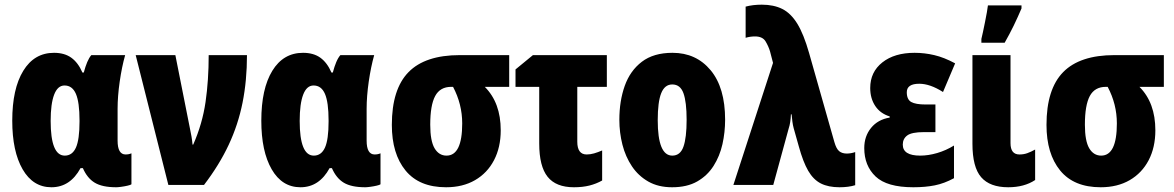

<svg xmlns="http://www.w3.org/2000/svg" viewBox="-20 -788 5000 818"><path d="M199.2 9.8Q120.6 9.8 76.4 -66.7Q32.2 -143.1 32.2 -273.9Q32.2 -409.7 79.1 -486.3Q126 -563 210 -563Q254.9 -563 283.9 -542Q313 -521 331.1 -479H336.9Q343.8 -504.9 351.6 -523.4Q359.4 -542 369.1 -553.2H513.2Q499 -502.9 490 -440.4Q481 -377.9 481 -324.2V-189Q481 -129.9 515.1 -129.9Q528.8 -129.9 540 -134.8V-2.9Q536.6 0 523.9 2.9Q511.2 5.9 497.1 7.8Q482.9 9.8 475.1 9.8Q416 9.8 383.8 -9.5Q351.6 -28.8 333 -71.8H323.2Q278.8 9.8 199.2 9.8ZM255.9 -125Q288.1 -125 303.5 -159.2Q318.8 -193.4 318.8 -270V-274.9Q318.8 -352.1 303.5 -387.9Q288.1 -423.8 254.9 -423.8Q225.6 -423.8 210.7 -384.8Q195.8 -345.7 195.8 -272.9Q195.8 -125 255.9 -125Z M558.1 -553.2H727.1L789.1 -241.2Q793 -223.6 795.9 -206.3Q798.8 -189 800.3 -171.9H803.2Q842.3 -260.7 855.7 -353.3Q869.1 -445.8 869.1 -553.2H1032.2Q1032.2 -444.8 1013.4 -350.8Q994.6 -256.8 954.3 -170.9Q914.1 -85 849.1 0H697.3Z M1260.3 9.8Q1181.6 9.8 1137.5 -66.7Q1093.3 -143.1 1093.3 -273.9Q1093.3 -409.7 1140.1 -486.3Q1187 -563 1271 -563Q1315.9 -563 1345 -542Q1374 -521 1392.1 -479H1397.9Q1404.8 -504.9 1412.6 -523.4Q1420.4 -542 1430.2 -553.2H1574.2Q1560.1 -502.9 1551 -440.4Q1542 -377.9 1542 -324.2V-189Q1542 -129.9 1576.2 -129.9Q1589.8 -129.9 1601.1 -134.8V-2.9Q1597.7 0 1585 2.9Q1572.3 5.9 1558.1 7.8Q1543.9 9.8 1536.1 9.8Q1477.1 9.8 1444.8 -9.5Q1412.6 -28.8 1394 -71.8H1384.3Q1339.8 9.8 1260.3 9.8ZM1316.9 -125Q1349.1 -125 1364.5 -159.2Q1379.9 -193.4 1379.9 -270V-274.9Q1379.9 -352.1 1364.5 -387.9Q1349.1 -423.8 1315.9 -423.8Q1286.6 -423.8 1271.7 -384.8Q1256.8 -345.7 1256.8 -272.9Q1256.8 -125 1316.9 -125Z M2113.3 -232.9Q2113.3 -160.2 2084.7 -105.5Q2056.2 -50.8 2003.9 -20.5Q1951.7 9.8 1880.4 9.8Q1766.1 9.8 1707.8 -61.5Q1649.4 -132.8 1649.4 -255.9Q1649.4 -408.2 1720.5 -480.7Q1791.5 -553.2 1939 -553.2H2149.4V-418H2045.4Q2113.3 -350.1 2113.3 -232.9ZM1813 -256.8Q1813 -187.5 1831.5 -156.2Q1850.1 -125 1882.3 -125Q1949.2 -125 1949.2 -262.2Q1949.2 -344.2 1910.2 -418H1902.3Q1855 -418 1834 -378.9Q1813 -339.8 1813 -256.8Z M2565.4 -553.2V-418H2439.5V-184.1Q2439.5 -129.9 2479.5 -129.9Q2494.6 -129.9 2511 -134.5Q2527.3 -139.2 2545.4 -147V-19Q2520.5 -4.9 2491.5 2.4Q2462.4 9.8 2425.3 9.8Q2348.6 9.8 2313 -34.9Q2277.3 -79.6 2277.3 -176.8V-418H2176.3V-492.2L2250.5 -553.2Z M3069.3 -277.8Q3069.3 -224.6 3057.9 -173.6Q3046.4 -122.6 3020 -81.1Q2993.7 -39.6 2950.4 -14.9Q2907.2 9.8 2843.3 9.8Q2784.7 9.8 2742.2 -14.4Q2699.7 -38.6 2672.4 -79.3Q2645 -120.1 2631.8 -171.6Q2618.7 -223.1 2618.7 -277.8Q2618.7 -357.4 2641.6 -422.1Q2664.6 -486.8 2714.6 -524.9Q2764.6 -563 2845.2 -563Q2945.8 -563 3007.6 -488.8Q3069.3 -414.6 3069.3 -277.8ZM2782.2 -275.9Q2782.2 -125 2844.2 -125Q2878.4 -125 2891.8 -163.1Q2905.3 -201.2 2905.3 -277.8Q2905.3 -353.5 2891.8 -390.9Q2878.4 -428.2 2844.2 -428.2Q2812 -428.2 2797.1 -391.1Q2782.2 -354 2782.2 -275.9Z M3104.5 0 3273.4 -520 3260.7 -568.8Q3254.4 -590.3 3241.7 -611.6Q3229 -632.8 3196.8 -632.8Q3175.8 -632.8 3156.7 -627V-759.8Q3187.5 -768.1 3225.6 -768.1Q3276.4 -768.1 3313 -749.8Q3349.6 -731.4 3377 -686.8Q3404.3 -642.1 3426.8 -563L3534.7 -183.1Q3543 -153.8 3555.4 -143.8Q3567.9 -133.8 3587.4 -133.8Q3605.5 -133.8 3623.5 -140.1V1Q3595.2 9.8 3556.6 9.8Q3509.3 9.8 3477.3 -6.3Q3445.3 -22.5 3423.3 -60.3Q3401.4 -98.1 3383.3 -164.1L3361.3 -242.2Q3357.9 -254.9 3356 -269.3Q3354 -283.7 3352.5 -300.8H3349.6Q3348.1 -263.7 3340.3 -241.2L3274.4 0Z M3965.3 -342.8V-225.1H3915.5Q3864.3 -225.1 3845.2 -210.9Q3826.2 -196.8 3826.2 -171.9Q3826.2 -125 3900.4 -125Q3935.1 -125 3972.7 -136Q4010.3 -147 4044.4 -168V-28.8Q4002.9 -6.3 3962.6 1.7Q3922.4 9.8 3871.1 9.8Q3758.8 9.8 3710.4 -36.1Q3662.1 -82 3662.1 -157.2Q3662.1 -207.5 3691.2 -243.2Q3720.2 -278.8 3770.5 -287.1V-292Q3730.5 -304.2 3709 -336.4Q3687.5 -368.7 3687.5 -413.1Q3687.5 -481.4 3739.3 -522.2Q3791 -563 3876.5 -563Q3918.9 -563 3960.4 -553.2Q4002 -543.5 4049.3 -518.1L3997.6 -396Q3942.4 -431.2 3896.5 -431.2Q3843.3 -431.2 3843.3 -395Q3843.3 -364.3 3862.1 -353.5Q3880.9 -342.8 3924.3 -342.8Z M4285.2 -553.2V-178.2Q4285.2 -129.9 4323.2 -129.9Q4341.3 -129.9 4356.4 -135.3Q4371.6 -140.6 4390.1 -150.9V-21Q4343.8 9.8 4275.4 9.8Q4197.3 9.8 4160.2 -33Q4123 -75.7 4123 -175.8V-553.2ZM4161.1 -606V-622.1Q4163.6 -631.3 4167.7 -651.1Q4171.9 -670.9 4176.5 -693.6Q4181.2 -716.3 4184.6 -736.1Q4188 -755.9 4189 -765.1H4332V-752Q4316.9 -716.3 4299.1 -679.4Q4281.2 -642.6 4260.3 -606Z M4902.3 -232.9Q4902.3 -160.2 4873.8 -105.5Q4845.2 -50.8 4793 -20.5Q4740.7 9.8 4669.4 9.8Q4555.2 9.8 4496.8 -61.5Q4438.5 -132.8 4438.5 -255.9Q4438.5 -408.2 4509.5 -480.7Q4580.6 -553.2 4728 -553.2H4938.5V-418H4834.5Q4902.3 -350.1 4902.3 -232.9ZM4602.1 -256.8Q4602.1 -187.5 4620.6 -156.2Q4639.2 -125 4671.4 -125Q4738.3 -125 4738.3 -262.2Q4738.3 -344.2 4699.2 -418H4691.4Q4644 -418 4623 -378.9Q4602.1 -339.8 4602.1 -256.8Z"/></svg>

Font: Open Sans Condensed ExtraBold
Style: Regular
Weight: 800
Width: 3
Designer: Monotype Design Team
Foundry: Monotype Imaging Inc.
Version: Version 3.000; ttfautohint (v1.8.4)